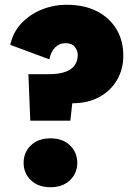

<svg xmlns="http://www.w3.org/2000/svg" viewBox="-20 -778 564 805"><path d="M107 -272 99 -467H185Q225 -467 252 -476Q279 -485 292.5 -503.5Q306 -522 306 -548Q306 -565 294 -581Q282 -597 254 -597Q229 -597 211 -579Q193 -561 187 -529L23 -590Q34 -642 69 -679.5Q104 -717 154 -737.5Q204 -758 260 -758Q333 -758 386 -731Q439 -704 468 -656Q497 -608 497 -544Q497 -488 470.5 -442.5Q444 -397 396 -371Q348 -345 283 -345L275 -272ZM192 7Q140 7 109.5 -22.5Q79 -52 79 -95Q79 -139 109.5 -168.5Q140 -198 192 -198Q243 -198 273.5 -168.5Q304 -139 304 -95Q304 -52 273.5 -22.5Q243 7 192 7Z"/></svg>

Font: Parkinsans Light ExtraBold
Style: Regular
Weight: 800
Version: Version 1.000